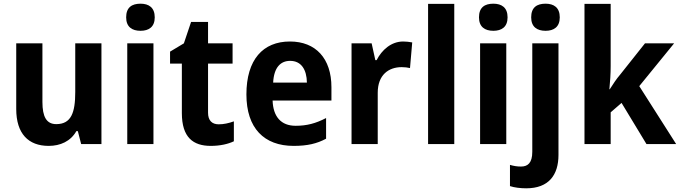

<svg xmlns="http://www.w3.org/2000/svg" viewBox="-20 -781 3686 1041"><path d="M530 -546H388V-282C388 -170 366 -108 285 -108C232 -108 210 -148 210 -228V-546H68V-190C68 -56 134 10 244 10C307 10 363 -15 394 -70H402L420 0H530Z M742 -761C695 -761 664 -741 664 -687C664 -635 696 -614 742 -614C787 -614 819 -635 819 -687C819 -740 787 -761 742 -761ZM812 -546H670V0H812Z M1166 -107C1129 -107 1108 -128 1108 -170V-436H1241V-546H1108V-662H1016L977 -546L902 -501V-436H966V-168C966 -36 1027 10 1123 10C1173 10 1217 0 1248 -15V-123C1220 -113 1193 -107 1166 -107Z M1552 -556C1406 -556 1316 -458 1316 -269C1316 -86 1412 10 1572 10C1646 10 1698 -2 1748 -29V-141C1692 -112 1644 -99 1583 -99C1504 -99 1461 -148 1458 -236H1777V-308C1777 -464 1692 -556 1552 -556ZM1553 -451C1614 -451 1643 -403 1644 -333H1461C1465 -415 1501 -451 1553 -451Z M2166 -556C2101 -556 2050 -510 2022 -455H2015L1995 -546H1886V0H2028V-278C2028 -375 2087 -417 2158 -417C2173 -417 2192 -415 2203 -412L2215 -551C2200 -554 2181 -556 2166 -556Z M2443 0V-760H2301V0Z M2655 -761C2608 -761 2577 -741 2577 -687C2577 -635 2609 -614 2655 -614C2700 -614 2732 -635 2732 -687C2732 -740 2700 -761 2655 -761ZM2725 -546H2583V0H2725Z M2860 -687C2860 -635 2892 -614 2938 -614C2983 -614 3015 -635 3015 -687C3015 -740 2983 -761 2938 -761C2891 -761 2860 -741 2860 -687ZM2833 240C2955 240 3008 168 3008 59V-546H2866V42C2866 103 2841 122 2805 122C2783 122 2766 119 2745 113V228C2768 236 2803 240 2833 240Z M3291 -423V-760H3149V0H3291V-172L3350 -223L3485 0H3646L3446 -314L3635 -546H3477L3342 -376C3322 -353 3304 -325 3286 -297H3284C3288 -338 3291 -380 3291 -423Z"/></svg>

Font: Noto Sans Arabic UI SmCn
Style: Bold
Weight: 700
Width: 4
Designer: Monotype Design Team, Nadine Chahine and Nizar Qandah
Foundry: Monotype Imaging Inc.
Version: Version 2.010